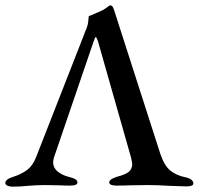

<svg xmlns="http://www.w3.org/2000/svg" viewBox="-23 -694 744 719"><path d="M-3 -9Q-3 -23 27 -32Q58 -42 79 -58Q100 -74 112 -105L292 -565Q294 -572 298 -580.5Q302 -589 305 -600Q307 -607 308 -620Q309 -633 310 -634Q320 -637 332.5 -643Q345 -649 353 -652Q364 -656 375.5 -665Q387 -674 390 -674Q395 -674 398 -670Q401 -666 404 -657L577 -119Q592 -74 614.5 -55.5Q637 -37 672 -30Q686 -27 693.5 -21Q701 -15 701 -7Q701 4 675 4L613 2Q570 -1 528 -1L462 0Q443 1 412 1Q400 1 393 -2Q386 -5 386 -11Q386 -23 415 -32Q446 -40 459 -50.5Q472 -61 472 -79Q472 -85 468 -103L344 -539Q343 -541 340.5 -548Q338 -555 335 -555Q333 -555 328 -540L179 -104Q176 -94 176 -86Q176 -66 192.5 -52Q209 -38 237 -31Q267 -24 267 -11Q267 1 240 1Q215 1 201 0L144 -1Q129 -1 109.5 0Q90 1 80 2Q52 5 25 5Q13 5 5 1.5Q-3 -2 -3 -9Z"/></svg>

Font: EB Garamond Medium
Style: Regular
Weight: 500
Designer: Georg Duffner and Octavio Pardo
Foundry: Georg Duffner
Version: Version 1.000